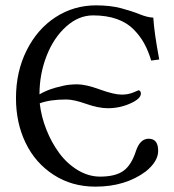

<svg xmlns="http://www.w3.org/2000/svg" viewBox="-20 -678 644 710"><path d="M350.1 -24.9C321.5 -24.9 293.9 -33 267.3 -49.1C240.8 -65.2 218 -86.2 199 -112.1C179.9 -137.9 164.1 -166.9 151.4 -199C138.7 -231 130.5 -263.3 127 -295.9C152 -305.3 184.7 -310.1 225.1 -310.1C243.7 -310.1 268.1 -304.7 298.6 -293.9C329 -283.2 355.8 -277.8 378.9 -277.8C408.2 -277.8 435.9 -283.7 461.9 -295.4C488 -307.1 501 -319.3 501 -332C501 -335.6 500.1 -338.5 498.3 -340.8C496.5 -343.1 494.5 -344.2 492.2 -344.2L472.7 -335.9C459.6 -330.7 445.5 -328.1 430.2 -328.1C411 -328.1 384 -334.5 349.1 -347.2C314.3 -359.9 286.3 -366.2 265.1 -366.2C256.7 -366.2 246.7 -365.6 235.4 -364.5C224 -363.4 207.3 -359.8 185.3 -353.8C163.3 -347.7 143.6 -339.5 126 -329.1C126 -378.9 134.7 -426.2 152.1 -470.9C169.5 -515.7 193.6 -551.9 224.4 -579.6C255.1 -607.3 288.4 -621.1 324.2 -621.1C357.4 -621.1 386.6 -616.6 411.9 -607.7C437.1 -598.7 457.8 -585.9 474.1 -569.3C490.4 -552.7 503.5 -535.3 513.4 -517.1C523.4 -498.9 531.9 -477.9 539.1 -454.1L568.8 -458C556.2 -525.7 548.8 -577.3 546.9 -612.8C532.2 -613.4 515.5 -617.6 496.6 -625.2C477.7 -632.9 454.9 -640.3 428.2 -647.5C401.5 -654.6 370.4 -658.2 335 -658.2C280.3 -658.2 230.5 -643.6 185.5 -614.5C140.6 -585.4 105 -544.5 78.6 -491.9C52.2 -439.4 39.1 -380.4 39.1 -314.9C39.1 -254.1 50.9 -199 74.7 -149.7C98.5 -100.3 132.9 -61 178 -31.7C223.1 -2.4 274.7 12.2 333 12.2C406.6 12.2 468.6 -6.5 519 -43.9C549.6 -68.7 564.9 -94.1 564.9 -120.1C564.9 -150.1 553.2 -165 529.8 -165C508.6 -165 493 -150.1 482.9 -120.1C471.5 -84.6 455.9 -59.9 436 -45.9C416.2 -31.9 387.5 -24.9 350.1 -24.9Z"/></svg>

Font: Linux Biolinum G
Style: Bold
Weight: 700
Designer: Philipp H. Poll
Foundry: Philipp H. Poll
Version: Version 1.1.0